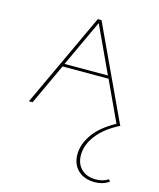

<svg xmlns="http://www.w3.org/2000/svg" viewBox="-112 -539 750 907"><g transform="rotate(15 262.5 -85.0)"><path d="M507 268Q477 289 438 289Q386 289 355.5 260Q325 231 325 183Q325 133 359.5 84Q394 35 466 -4L375 -200H150L57 0H39L253 -459H271L485 -1L487 0Q414 37 378 84.5Q342 132 342 181Q342 224 368 249.5Q394 275 440 275Q474 275 500 258ZM368 -214 262 -442 156 -214Z"/></g></svg>

Font: Ysabeau SC Thin
Style: Regular
Weight: 200
Designer: Christian Thalmann (Catharsis Fonts)
Version: Version 0.003